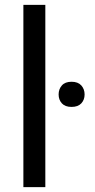

<svg xmlns="http://www.w3.org/2000/svg" viewBox="-20 -770 390 790"><path d="M166.5 0H76.2V-750H166.5ZM221.2 -381.3Q221.2 -403.3 234.6 -418.5Q248 -433.6 274.4 -433.6Q300.8 -433.6 314.5 -418.5Q328.1 -403.3 328.1 -381.3Q328.1 -359.4 314.5 -344.7Q300.8 -330.1 274.4 -330.1Q248 -330.1 234.6 -344.7Q221.2 -359.4 221.2 -381.3Z"/></svg>

Font: RobotoInd
Style: Regular
Weight: 400
Designer: Google
Version: Version 2.001101; 2014